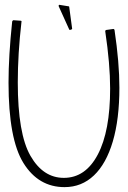

<svg xmlns="http://www.w3.org/2000/svg" viewBox="-20 -767 525 788"><path d="M416 -644 444 -648Q448 -649 450 -644Q470 -510 470 -407Q470 -278 443 -186.5Q416 -95 365.5 -47Q315 1 245 1Q138 1 76.5 -97.5Q15 -196 15 -428Q15 -537 30 -679Q32 -684 36 -684L64 -682Q70 -682 68 -676Q53 -546 53 -429Q53 -218 105 -127.5Q157 -37 242 -37Q331 -37 381.5 -133Q432 -229 432 -403Q432 -504 412 -638Q411 -642 416 -644ZM264 -739 276 -650Q277 -647 271 -645Q265 -643 264 -646L221 -741Q220 -744 221.5 -746Q223 -748 225 -747L262 -741Q264 -741 264 -739Z"/></svg>

Font: Vibes
Style: Regular
Weight: 400
Designer: AbdElmomen Kadhim
Version: Version 1.100